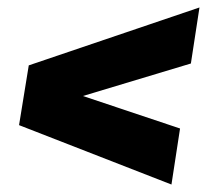

<svg xmlns="http://www.w3.org/2000/svg" viewBox="-20 -568 554 514"><path d="M439 -74 31 -233 57 -393 514 -548 491 -398 202 -311 462 -224Z"/></svg>

Font: Georama ExtraBold
Style: Italic
Weight: 800
Italic angle: -9°
Version: Version 1.001